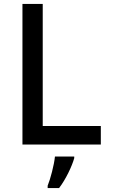

<svg xmlns="http://www.w3.org/2000/svg" viewBox="-20 -734 603 975"><path d="M94 0H492V-94H197V-714H94ZM222 209V221H280C314 177 346 109 357 69V61H259C255 103 236 175 222 209Z"/></svg>

Font: Noto Sans Mono SemiCondensed Medium
Style: Regular
Weight: 500
Width: 4
Designer: Monotype Design Team
Foundry: Monotype Imaging Inc.
Version: Version 2.014